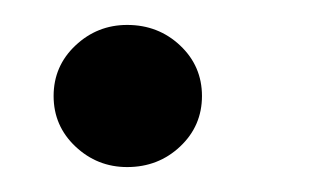

<svg xmlns="http://www.w3.org/2000/svg" viewBox="-20 -360 260 154"><path d="M82 -226Q58 -226 40.5 -242.5Q23 -259 23 -283Q23 -307 40.5 -323.5Q58 -340 82 -340Q107 -340 124.5 -323.5Q142 -307 142 -283Q142 -259 124.5 -242.5Q107 -226 82 -226Z"/></svg>

Font: Alumni Sans
Style: Bold Italic
Weight: 700
Italic angle: -8°
Designer: Robert E. Leuschke
Foundry: Robert E. Leuschke
Version: Version 1.016